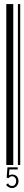

<svg xmlns="http://www.w3.org/2000/svg" viewBox="-20 -832 122 968"><path d="M11.7 0V-811.5H46.9V0ZM70.3 0V-811.5H82V0ZM41 116.2Q31.2 116.2 23.4 111.3Q15.6 107.4 10.7 99.6L21.5 91.8V92.8Q21.5 94.7 22.5 95.7Q22.5 96.7 24.4 98.6Q27.3 102.5 31.2 103.5Q36.1 105.5 42 105.5Q46.9 105.5 51.8 102.5Q55.7 99.6 58.6 93.8Q61.5 88.9 61.5 81.1Q61.5 70.3 55.7 63.5Q49.8 56.6 40 56.6Q35.2 56.6 30.3 59.6Q25.4 62.5 21.5 66.4L13.7 63.5L17.6 11.7H69.3V22.5H27.3L25.4 51.8Q33.2 47.9 42 47.9Q50.8 47.9 57.6 51.8Q65.4 55.7 69.3 63.5Q73.2 71.3 73.2 82Q73.2 91.8 68.4 99.6Q64.5 107.4 57.6 111.3Q49.8 116.2 41 116.2Z"/></svg>

Font: Libre Barcode EAN13 Text
Style: Regular
Weight: 400
Version: Version 1.008; ttfautohint (v1.8.3)